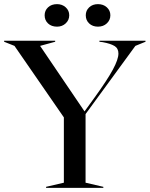

<svg xmlns="http://www.w3.org/2000/svg" viewBox="-41 -909 724 929"><path d="M182 -5 268 -25V-341L29 -687L-21 -707V-712H226V-707L153 -687L368 -370L418 -439Q478 -522 505 -572Q532 -622 532 -650Q532 -675 513 -686.5Q494 -698 456 -705L440 -707V-712H663V-707L614 -687L373 -357V-25L459 -5V0H182ZM374 -835Q374 -858 390.5 -873.5Q407 -889 433 -889Q459 -889 476 -873.5Q493 -858 493 -835Q493 -812 476 -796Q459 -780 433 -780Q407 -780 390.5 -795.5Q374 -811 374 -835ZM235 -889Q260 -889 277 -873.5Q294 -858 294 -835Q294 -812 277 -796Q260 -780 235 -780Q208 -780 191.5 -795.5Q175 -811 175 -835Q175 -858 191.5 -873.5Q208 -889 235 -889Z"/></svg>

Font: Nyght Serif
Style: Regular
Weight: 400
Designer: Maksym Kobuzan
Version: Version 0.410